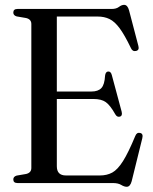

<svg xmlns="http://www.w3.org/2000/svg" viewBox="-20 -736 614 772"><path d="M33.5 -685.5Q33.5 -700 50.5 -700H429Q447.5 -700 458.2 -708.2Q469 -716.5 479 -716.5Q493 -716.5 499 -694L536.5 -551Q541 -534 526.5 -531Q512.5 -528 506 -543.5Q481 -595.5 461 -622.5Q441 -649.5 420.2 -659.5Q399.5 -669.5 373 -669.5H208.5V-368H347.5Q374.5 -368 387.5 -381.8Q400.5 -395.5 402.5 -432Q404.5 -447.5 414.5 -448.5Q425.5 -449.5 429.5 -434.5L469 -287.5Q473.5 -270.5 462 -267Q450.5 -264 443.5 -276.5Q423 -313 405.2 -325.5Q387.5 -338 356 -338H208.5V-67.5Q208.5 -30.5 245 -30.5H382Q410 -30.5 431.5 -42.2Q453 -54 474.5 -88Q496 -122 524 -189.5Q530 -204.5 543 -201.5Q557 -199 552 -179.5L509.5 -7.5Q503.5 15 489.5 15Q479.5 15 467.2 7.5Q455 0 433.5 0H50.5Q33.5 0 33.5 -14.5Q33.5 -26 47 -30L85 -36.5Q106 -41.5 106 -60.5V-639.5Q106 -658.5 85 -663.5L47 -670Q33.5 -674 33.5 -685.5Z"/></svg>

Font: Fraunces 144pt Soft
Style: Regular
Weight: 400
Version: Version 1.000;[0bf87f6ff]